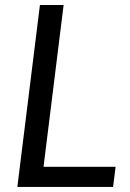

<svg xmlns="http://www.w3.org/2000/svg" viewBox="-20 -736 513 756"><path d="M151.4 -79.1H435.1L425.3 0H48.3L137.2 -716.3H230.5Z"/></svg>

Font: Lato-Italic
Style: Italic
Weight: 400
Italic angle: -7°
Designer: Lukasz Dziedzic
Foundry: tyPoland Lukasz Dziedzic
Version: Version 1.104; Western+Polish opensource